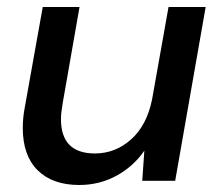

<svg xmlns="http://www.w3.org/2000/svg" viewBox="-20 -516 631 548"><path d="M567 -496 480 0H386L392 -86Q361 -41 312.5 -14.5Q264 12 206 12Q130 12 87.5 -30Q45 -72 45 -151Q45 -180 51 -211L102 -496H207L159 -222Q157 -209 155.5 -198Q154 -187 154 -176Q154 -78 251 -78Q309 -78 354 -118Q399 -158 414 -232L461 -496Z"/></svg>

Font: DeepMind Sans Medium
Style: Italic
Weight: 500
Italic angle: -10°
Designer: Jonny Pinhorn / Modifications: Colophon Foundry
Foundry: Colophon Foundry
Version: Version 1.002; ttfautohint (v1.8.2)